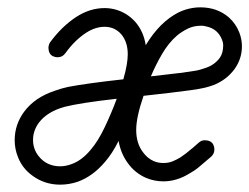

<svg xmlns="http://www.w3.org/2000/svg" viewBox="-20 -486 679 523"><path d="M537 -300Q564 -308 579 -329Q588 -342 588 -363Q588 -370 585 -377Q574 -407 542 -414Q534 -416 529 -416Q507 -416 490.5 -407.5Q474 -399 462 -389Q439 -369 421.5 -339Q404 -309 391 -278Q483 -288 516 -294Q526 -296 537 -300ZM85 -61Q107 -33 144 -33Q159 -33 175 -39Q203 -49 227 -78Q247 -101 265.5 -140Q284 -179 298 -217Q200 -206 156 -195Q109 -182 86 -152Q70 -130 70 -105Q70 -80 85 -61ZM215 -397Q184 -377 158 -341Q150 -330 137 -330Q130 -330 124 -333Q118 -336 115 -342Q112 -348 112 -355.5Q112 -363 116 -370Q148 -414 188 -440Q225 -464 265 -464Q282 -464 298 -459Q327 -450 348 -427Q371 -401 377 -363Q415 -426 466 -452Q495 -466 526 -466Q571 -466 603 -439Q623 -421 632 -397Q639 -379 639 -360Q639 -326 619 -298Q597 -268 561 -254Q537 -245 497 -240Q445 -233 371 -225Q351 -167 351 -132Q351 -96 369 -72Q381 -55 399 -47Q411 -42 425 -42Q439 -42 450 -46.5Q461 -51 471 -57Q485 -66 506 -84L522 -98Q529 -104 537.5 -104Q546 -104 552 -101Q558 -98 561 -92Q564 -86 564 -79Q564 -68 556 -60Q527 -35 519 -28.5Q511 -22 497 -14Q462 8 425 8Q401 8 379 -1Q348 -14 328 -42Q309 -68 303 -102Q286 -68 266 -45Q233 -6 192 9Q168 17 144 17Q102 17 69 -7Q41 -27 29 -58Q20 -80 20 -104Q20 -147 46 -182Q75 -221 130 -239Q150 -246 164 -249Q216 -259 316 -270Q328 -312 328 -338Q328 -372 310 -393Q292 -413 265 -413Q240 -413 215 -397Z"/></svg>

Font: TT2020Base
Style: Italic
Weight: 400
Italic angle: -15°
Version: Version 0.2.000